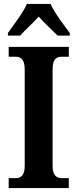

<svg xmlns="http://www.w3.org/2000/svg" viewBox="-20 -951 391 971"><path d="M20 -784V-771H82C105 -797 149 -837 176 -867C201 -837 246 -797 271 -771H333V-784C305 -822 255 -886 236 -931H116C97 -886 46 -822 20 -784ZM24 0H328V-50H292C266 -50 246 -64 246 -112V-600C246 -652 265 -664 292 -664H328V-714H24V-664H60C84 -664 105 -652 105 -600V-112C105 -62 84 -50 60 -50H24Z"/></svg>

Font: Noto Serif Armenian Condensed
Style: Bold
Weight: 700
Width: 3
Designer: Monotype Design Team
Foundry: Monotype Imaging Inc.
Version: Version 2.008